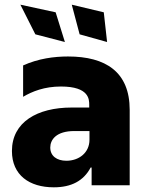

<svg xmlns="http://www.w3.org/2000/svg" viewBox="-20 -795 627 824"><path d="M258.5 -614.7 218.8 -742.2 67.5 -774.9 131.7 -647.7ZM439.6 -614.7 425.4 -742.2 288 -774.9 321.7 -647.7ZM210.9 8.9C286.2 8.9 338.8 -18.8 369 -76H373.2V0H536.6V-323.5C536.6 -486.2 433.9 -552.6 272 -552.6C212 -552.6 144.5 -543.7 79.2 -514.2V-379.6C118.3 -402.7 170.8 -423.7 241.5 -423.7C364 -423.7 362.9 -367.2 362.9 -344.5V-333.5H287.3C139.9 -333.5 31.2 -271 31.2 -147C31.2 -43.3 106.2 8.9 210.9 8.9ZM264.9 -105.1C224.1 -105.1 195.7 -125.4 195.7 -161.9C195.7 -195.3 221.2 -232.6 299 -232.6H364V-195.3C364 -139.2 318.5 -105.1 264.9 -105.1Z"/></svg>

Font: TID UI Extra Bold
Style: Regular
Weight: 800
Designer: The TID Project Authors
Foundry: Bakken & Bæck
Version: Version 1.001;hotconv 1.0.109;makeotfexe 2.5.65596